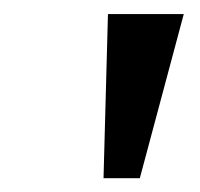

<svg xmlns="http://www.w3.org/2000/svg" viewBox="-20 -743 284 273"><path d="M127.2 -489.6 133.5 -723H241.3L178.8 -489.6Z"/></svg>

Font: Public Sans Thin
Style: Italic
Weight: 100
Italic angle: -8°
Designer: The Public Sans project authors (U.S. Web Design System). Libre Franklin designed by Pablo Impallari and Rodrigo Fuenzal
Version: Version 2.000